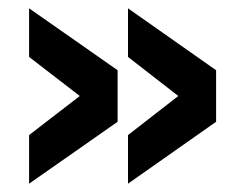

<svg xmlns="http://www.w3.org/2000/svg" viewBox="-20 -571 590 462"><path d="M50 -129V-246L172 -340L50 -434V-551L263 -402V-278ZM288 -129V-246L409 -340L288 -434V-551L500 -402V-278Z"/></svg>

Font: Tanohe Sans SemiBold
Style: Regular
Weight: 600
Designer: Village Type and Design LLC & Cristiano Sobral
Foundry: Cooper Hewitt Smithsonian Design Museum
Version: Version 1.00;September 29, 2021;FontCreator 13.0.0.2655 64-b